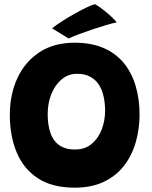

<svg xmlns="http://www.w3.org/2000/svg" viewBox="-20 -862 717 908"><path d="M333 25.5Q226 25.5 158.2 -19.5Q90.5 -64.5 58.5 -142.2Q26.5 -220 26.5 -318Q26.5 -417 63 -494.2Q99.5 -571.5 167.8 -615.8Q236 -660 333 -660Q413.5 -660 471.5 -634.2Q529.5 -608.5 566.8 -562.2Q604 -516 622 -454Q640 -392 640 -320Q640 -252.5 622.2 -190.2Q604.5 -128 567.5 -79.5Q530.5 -31 472.2 -2.8Q414 25.5 333 25.5ZM335.5 -155Q381.5 -155 413 -181Q444.5 -207 460.8 -249Q477 -291 477 -338.5Q477 -373.5 470.2 -405Q463.5 -436.5 448 -460.8Q432.5 -485 407 -499Q381.5 -513 344 -513Q303.5 -513 272.2 -487.2Q241 -461.5 223.2 -418Q205.5 -374.5 205.5 -322Q205.5 -274 217.5 -236.2Q229.5 -198.5 258.2 -176.8Q287 -155 335.5 -155ZM430.5 -842Q455.5 -826.5 477.5 -808.5Q499.5 -790.5 514 -776Q528.5 -761.5 532 -756.5Q509.5 -751.5 477.5 -742Q445.5 -732.5 411.5 -721Q377.5 -709.5 348.8 -698.5Q320 -687.5 304.5 -680L226.5 -728Q246 -744 275.5 -762.8Q305 -781.5 336.2 -799Q367.5 -816.5 393.2 -828.5Q419 -840.5 430.5 -842Z"/></svg>

Font: Grandstander Thin ExtraBold
Style: Regular
Weight: 800
Version: Version 1.200